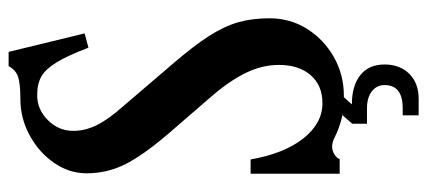

<svg xmlns="http://www.w3.org/2000/svg" viewBox="-300 -528 1016 457"><g transform="rotate(-90 208.5 -300.0)"><path d="M210 -720Q176 -720 150.5 -694.5Q125 -669 125 -634Q125 -606 138.5 -578.5Q152 -551 183 -516L284 -398Q327 -348 350.5 -311.5Q374 -275 383.5 -241.5Q393 -208 393 -167Q393 -118 368 -78Q343 -38 301 -14Q259 10 208 10Q171 10 148 3Q125 -4 111.5 -11Q98 -18 88 -18Q78 -18 69 -12.5Q60 -7 58 0H23V-212H57Q71 -132 107 -86.5Q143 -41 191 -41Q233 -41 257.5 -69Q282 -97 282 -145Q282 -184 263 -223.5Q244 -263 202 -311L118 -408Q66 -469 45 -511.5Q24 -554 24 -602Q24 -644 49 -680Q74 -716 114.5 -738Q155 -760 201 -760Q239 -760 255 -766Q271 -772 279 -788H313L357 -607L323 -598Q304 -648 288 -674Q272 -700 254.5 -710Q237 -720 210 -720ZM234 107Q234 88 219 76.5Q204 65 179 65H142V30L162 7L207 8L188 29Q232 29 257.5 49Q283 69 283 107Q283 143 261 165.5Q239 188 201 188H162V150H179Q234 150 234 107Z"/></g></svg>

Font: Girassol
Style: Regular
Weight: 400
Width: 3
Designer: Liam Spradlin
Version: Version 1.004